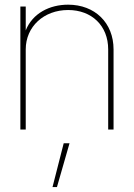

<svg xmlns="http://www.w3.org/2000/svg" viewBox="-20 -543 561 805"><path d="M87.9 -335.9C87.9 -431.6 164.1 -501 265.6 -501C364.7 -501 433.6 -435.1 433.6 -335.9V0H456.1V-335.9C456.1 -447.8 377.4 -523.4 265.6 -523.4C188.5 -523.4 116.7 -487.8 87.9 -415.5V-515.6H65.4V0H87.9ZM200.2 241.2H218.8L271.5 57.6H247.1Z"/></svg>

Font: Raveo Display Display Thin
Style: Regular
Weight: 100
Designer: Jakub Foglar, Rasmus Andersson (Inter)
Foundry: Jakubfoglar.com
Version: Version 1.100;Glyphs 3.2.3 (3260)